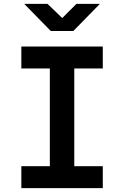

<svg xmlns="http://www.w3.org/2000/svg" viewBox="-20 -970 640 990"><path d="M242 -810H358L495 -950H374L301 -877L225 -950H105ZM90 0H510V-113H363V-617H510V-730H90V-617H237V-113H90Z"/></svg>

Font: JetBrains Mono
Style: Bold
Weight: 558
Monospace: yes
Designer: Philipp Nurullin, Konstantin Bulenkov
Foundry: JetBrains
Version: Version 2.305